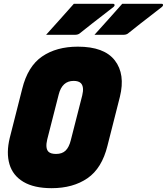

<svg xmlns="http://www.w3.org/2000/svg" viewBox="-20 -964 873 1004"><path d="M366 -944H572Q578 -944 579 -938.5Q580 -933 574 -928Q541 -902 515.5 -882.5Q490 -863 462.5 -841.5Q435 -820 395 -788Q386 -782 372 -782H221Q258 -823 293 -862Q328 -901 366 -944ZM619 -944H826Q832 -944 832.5 -938.5Q833 -933 827 -928Q794 -902 768.5 -882.5Q743 -863 715.5 -841.5Q688 -820 648 -788Q639 -782 625 -782H474Q511 -823 546 -862Q581 -901 619 -944ZM387 -720Q525 -720 580.5 -648Q636 -576 607 -458L542 -202Q513 -84 437.5 -32Q362 20 250 20Q158 20 102.5 -13Q47 -46 29.5 -105.5Q12 -165 31 -243L96 -499Q125 -617 200 -668.5Q275 -720 387 -720ZM227 -235Q216 -189 233 -171Q245 -159 273 -159Q305 -159 323 -176.5Q341 -194 350 -230L410 -465Q421 -510 403 -529Q391 -541 365 -541Q305 -541 287 -470Z"/></svg>

Font: Recursive Mn Lnr St Blk
Style: Italic
Weight: 900
Italic angle: -15°
Monospace: yes
Version: Version 1.079;hotconv 1.0.112;makeotfexe 2.5.65598; ttfautoh